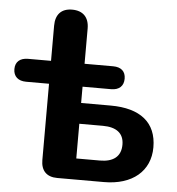

<svg xmlns="http://www.w3.org/2000/svg" viewBox="-53 -761 745 810"><g transform="rotate(5 320.0 -356.5)"><path d="M219 0H417C537 0 612 -63 612 -164C612 -269 543 -324 417 -324H292V-393H413C447 -393 466 -411 466 -442C466 -473 447 -490 413 -490H292V-639C292 -687 266 -713 220 -713C175 -713 150 -687 150 -639V-490H53C19 -490 -1 -473 -1 -442C-1 -411 19 -393 53 -393H150V-70C150 -25 174 0 219 0ZM392 -89H292V-236H392C448 -236 481 -213 481 -164C481 -113 448 -89 392 -89Z"/></g></svg>

Font: SN Pro
Style: Bold
Weight: 700
Designer: Tobias Whetton
Foundry: Supernotes
Version: Version 1.003;Glyphs 3.3 (3324)